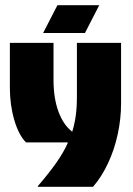

<svg xmlns="http://www.w3.org/2000/svg" viewBox="-20 -719 512 739"><path d="M127 0 125 -2Q169 -53 197 -93Q225 -133 241 -169L240 -171H80Q52 -199 35 -257Q18 -315 18 -381V-554H186V-411Q186 -341 205 -289.5Q224 -238 258 -212Q267 -241 271.5 -273Q276 -305 276 -345V-554H446V-321Q446 -262 433 -202Q420 -142 395.5 -90Q371 -38 338 0ZM362 -699 307 -592H146L201 -699Z"/></svg>

Font: Tac One
Style: Regular
Weight: 400
Designer: Oluseyi Olusanya, David Udoh, Eyiyemi Adegbite, Mirko Velimirović
Version: Version 1.003; ttfautohint (v1.8.4.7-5d5b)